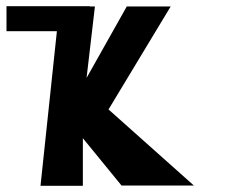

<svg xmlns="http://www.w3.org/2000/svg" viewBox="-20 -601 757 621"><path d="M331 -247 607 -1H373L248 -154V0H111L164 -500H1V-581H271V-580H287L260 -349L390 -580H532Z"/></svg>

Font: OpenDyslexic
Style: Bold
Weight: 800
Designer: Abbie Gonzalez
Version: Version 0.920;hotconv 1.0.109;makeotfexe 2.5.65596